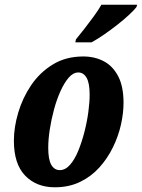

<svg xmlns="http://www.w3.org/2000/svg" viewBox="-20 -786 603 816"><path d="M213 10Q135 10 87 -39.5Q39 -89 39 -188Q39 -245 57.5 -307.5Q76 -370 112.5 -424Q149 -478 204.5 -512Q260 -546 334 -546Q382 -546 420.5 -526Q459 -506 482 -462.5Q505 -419 505 -349Q505 -305 494 -256Q483 -207 460 -160Q437 -113 402.5 -74.5Q368 -36 320.5 -13Q273 10 213 10ZM234 -63Q258 -63 278 -86Q298 -109 313 -146Q328 -183 339 -226Q350 -269 355.5 -310.5Q361 -352 361 -383Q361 -433 348 -455.5Q335 -478 313 -478Q291 -478 272 -456Q253 -434 237 -398.5Q221 -363 209.5 -320.5Q198 -278 191.5 -235.5Q185 -193 185 -158Q185 -108 198 -85.5Q211 -63 234 -63ZM300 -606 303 -619Q319 -638 339 -664Q359 -690 378.5 -716.5Q398 -743 411 -766H563L560 -756Q550 -743 528.5 -723Q507 -703 479 -681Q451 -659 422 -639Q393 -619 369 -606Z"/></svg>

Font: Noto Serif ExtraCondensed ExtraBold
Style: Italic
Weight: 800
Width: 2
Italic angle: -12°
Designer: Monotype Design Team
Foundry: Monotype Imaging Inc.
Version: Version 2.013